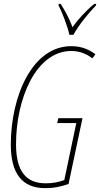

<svg xmlns="http://www.w3.org/2000/svg" viewBox="-20 -964 518 994"><path d="M339 -784H360C388 -835 440 -898 477 -936L478 -944H468C423 -907 383 -862 355 -823C340 -867 314 -913 294 -944H284L283 -936C300 -905 331 -825 339 -784ZM213 10C263 10 300 1 335 -12L407 -352H282L276 -327H375L313 -32C284 -21 253 -15 217 -15C116 -15 63 -75 63 -218C63 -452 166 -700 349 -700C395 -700 429 -684 458 -662L474 -683C444 -705 407 -725 349 -725C147 -725 36 -466 36 -215C36 -63 97 10 213 10Z"/></svg>

Font: Noto Sans ExtraCondensed Thin
Style: Italic
Weight: 100
Width: 2
Italic angle: -12°
Designer: Monotype Design Team
Foundry: Monotype Imaging Inc.
Version: Version 2.013